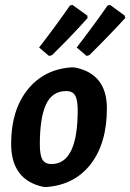

<svg xmlns="http://www.w3.org/2000/svg" viewBox="-20 -746 526 776"><path d="M290 -554Q366 -653 415 -724L425 -726L484 -683L486 -673Q423 -604 341 -523L330 -520ZM138 -554Q201 -635 263 -724L273 -726L333 -683L334 -673Q264 -595 190 -523L178 -520ZM272 -474 284 -473Q412 -447 412 -308Q412 -167 346.5 -82.5Q281 2 166 10L154 9Q25 -19 25 -165Q25 -300 91.5 -383.5Q158 -467 272 -474ZM248 -378Q191 -378 166 -324Q141 -270 141 -163Q141 -119 151.5 -101Q162 -83 188 -83Q294 -83 294 -300Q294 -343 283.5 -360.5Q273 -378 248 -378Z"/></svg>

Font: Alegreya Sans SC
Style: Bold Italic
Weight: 700
Italic angle: -7°
Designer: Juan Pablo del Peral
Foundry: Huerta Tipografica
Version: Version 2.007